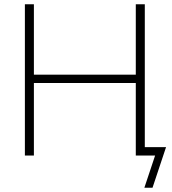

<svg xmlns="http://www.w3.org/2000/svg" viewBox="-20 -725 801 895"><path d="M96 0V-705H138V-377H613V-705H655V-39H754L691 150H653L703 0H613V-338H138V0Z"/></svg>

Font: Nunito Sans ExtraLight
Style: Regular
Weight: 200
Designer: Vernon Adams
Foundry: Vernon Adams
Version: Version 3.006; ttfautohint (v1.8.3)